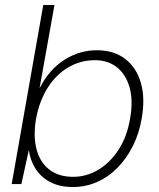

<svg xmlns="http://www.w3.org/2000/svg" viewBox="-20 -740 638 772"><path d="M273 12Q219 12 181 -8.5Q143 -29 122 -63Q101 -97 96 -137L66 0H27L154 -720H199L139 -385Q178 -461 239 -499.5Q300 -538 369 -538Q438 -538 483.5 -503Q529 -468 546.5 -406.5Q564 -345 550 -265Q540 -205 515 -154.5Q490 -104 453.5 -66.5Q417 -29 371 -8.5Q325 12 273 12ZM274 -29Q328 -29 375.5 -57.5Q423 -86 457 -138.5Q491 -191 503 -263Q516 -336 501 -388.5Q486 -441 450 -469.5Q414 -498 362 -498Q303 -498 253.5 -468.5Q204 -439 171 -386Q138 -333 125 -263Q113 -192 127 -139.5Q141 -87 178.5 -58Q216 -29 274 -29Z"/></svg>

Font: DM Sans 9pt ExtraLight
Style: Italic
Weight: 250
Italic angle: -10°
Version: Version 4.004;gftools[0.9.30]